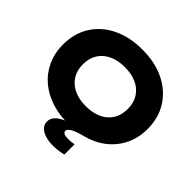

<svg xmlns="http://www.w3.org/2000/svg" viewBox="-233 -992 1430 1430"><g transform="rotate(45 482.5 -277.0)"><path d="M624 198Q611 202 580 207Q549 212 515 212Q444 212 401 185.5Q358 159 358 116Q358 74 399 43Q440 12 520 -8L508 16Q402 20 315.5 -6.5Q229 -33 167 -85Q105 -137 71 -211Q37 -285 37 -375Q37 -492 92.5 -580Q148 -668 248.5 -717Q349 -766 482 -766Q616 -766 716 -717Q816 -668 872 -580Q928 -492 928 -375Q928 -280 890.5 -204Q853 -128 785 -75.5Q717 -23 624 0Q564 15 534 32.5Q504 50 504 69Q504 97 565 97Q582 97 596.5 95Q611 93 624 90ZM246 -375Q246 -311 275 -265Q304 -219 357 -194Q410 -169 482 -169Q555 -169 608 -194Q661 -219 689.5 -265Q718 -311 718 -375Q718 -439 689.5 -485Q661 -531 608 -556Q555 -581 482 -581Q410 -581 357 -556Q304 -531 275 -485Q246 -439 246 -375Z"/></g></svg>

Font: Unbounded
Style: Bold
Weight: 700
Designer: Luke Prowse, Jean-Baptiste Morizot, Fátima Lázaro, Florian Runge
Foundry: NaN
Version: Version 1.700